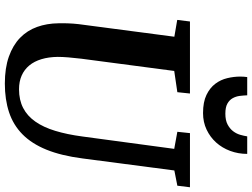

<svg xmlns="http://www.w3.org/2000/svg" viewBox="-142 -874 1026 781"><g transform="rotate(90 370.5 -483.0)"><path d="M439.5 -796.4Q394.5 -796.4 365.7 -810.3Q336.9 -824.2 320.3 -846.2Q303.7 -868.2 297.4 -895Q291 -921.9 291 -947.8Q291 -954.6 291.5 -961.9Q292 -969.2 293 -976.1H367.2Q367.7 -961.4 369.6 -945.8Q371.6 -930.2 378.9 -917Q386.2 -903.8 400.9 -895.5Q415.5 -887.2 441.9 -887.2Q468.8 -887.2 485.8 -896.2Q502.9 -905.3 513.2 -918.7Q523.4 -932.1 527.8 -947.5Q532.2 -962.9 534.2 -976.1H605.5Q605.5 -939.5 593.3 -906.7Q581.1 -874 559.1 -849.6Q537.1 -825.2 506.6 -810.8Q476.1 -796.4 439.5 -796.4ZM74.2 -209Q73.7 -228 74.5 -247.8Q75.2 -267.6 77.6 -289.6L128.9 -679.7L60.5 -691.4L66.9 -743.2H359.9L354.5 -691.9L268.1 -679.2L218.3 -301.3Q214.8 -272.9 212.9 -248.5Q210.9 -224.1 210.9 -205.1Q211.4 -168.5 220.2 -139.2Q229 -109.9 245.8 -89.6Q262.7 -69.3 286.9 -58.6Q311 -47.9 342.8 -47.9Q386.2 -47.9 418.7 -64.7Q451.2 -81.5 474.1 -114.3Q497.1 -147 511.7 -195.1Q526.4 -243.2 534.7 -305.7L585 -679.2L515.6 -691.9L521 -743.2H741.2L734.9 -691.9L672.9 -679.7L624 -306.2Q612.8 -219.7 588.4 -159.7Q564 -99.6 525.9 -62Q487.8 -24.4 436 -7.3Q384.3 9.8 319.3 9.8Q255.9 9.8 209.7 -6.6Q163.6 -22.9 133.5 -52Q103.5 -81.1 89.1 -121.1Q74.7 -161.1 74.2 -209Z"/></g></svg>

Font: Merriweather Bold
Style: Italic
Weight: 700
Italic angle: -7°
Designer: Eben Sorkin ( eben@eyebytes.com )
Foundry: Eben Sorkin ( eben@eyebytes.com )
Version: Version 1.5; ttfautohint (v0.97) -l 13 -r 13 -G 200 -x 24 -f